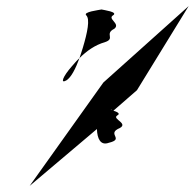

<svg xmlns="http://www.w3.org/2000/svg" viewBox="-20 -795 637 628"><path d="M77 -187 297 -373C298 -341 309 -318 336 -328C386 -340 333 -355 365 -373C408 -390 345 -405 363 -417C377 -424 360 -430 351 -433L428 -500L597 -775L318 -525ZM197 -532C213 -542 227 -570 240 -605C230 -596 222 -586 214 -577C186 -545 176 -520 197 -532ZM262 -745C275 -733 266 -689 251 -639C247 -627 244 -616 240 -605C263 -628 291 -648 323 -657C359 -669 320 -684 354 -701C375 -718 330 -733 350 -745C367 -756 320 -762 312 -764C303 -762 251 -756 262 -745ZM312 -764C314 -764 314 -764 312 -764ZM344 -435C341 -436 341 -436 344 -436C347 -436 347 -436 344 -435Z"/></svg>

Font: bitstorm
Style: sucnobl
Weight: 400
Version: Version 0.2